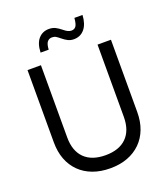

<svg xmlns="http://www.w3.org/2000/svg" viewBox="-163 -1026 1015 1157"><g transform="rotate(-20 344.5 -447.0)"><path d="M345 16Q283 16 233.5 -2.5Q184 -21 149 -55.5Q114 -90 95.5 -138.5Q77 -187 77 -248V-711H163V-248Q163 -161 210 -114.5Q257 -68 345 -68Q432 -68 479 -114.5Q526 -161 526 -248V-711H612V-248Q612 -187 593.5 -138.5Q575 -90 540 -55.5Q505 -21 456 -2.5Q407 16 345 16ZM404 -790Q384 -790 367.5 -798Q351 -806 334 -820Q317 -834 307 -840Q297 -846 282 -846Q264 -846 252.5 -832.5Q241 -819 239 -783H187Q189 -841 215 -870.5Q241 -900 282 -900Q306 -900 323.5 -891Q341 -882 358 -868Q374 -855 385 -849.5Q396 -844 408 -844Q427 -844 437 -858Q447 -872 450 -910H502Q499 -853 473 -821.5Q447 -790 404 -790Z"/></g></svg>

Font: Geist
Style: Regular
Weight: 400
Designer: Basement.studio, Andrés Briganti, Mateo Zaragoza
Foundry: Basement.studio, Vercel, Andrés Briganti, Guido Ferreyra, Mateo Zaragoza
Version: Version 1.401